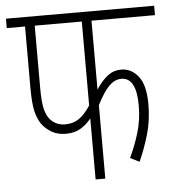

<svg xmlns="http://www.w3.org/2000/svg" viewBox="-48 -666 646 711"><g transform="rotate(-5 275.5 -311.0)"><path d="M315 -587V-331Q336 -363 358 -380Q380 -397 409 -397Q446 -397 472 -364.5Q498 -332 498 -261Q498 -201 483 -149.5Q468 -98 447 -51L413 -68Q433 -110 447.5 -157.5Q462 -205 462 -259Q462 -363 406 -363Q382 -363 361 -342.5Q340 -322 315 -273V0H279V-227Q263 -206 240 -192Q217 -178 185 -178Q155 -178 133.5 -190Q112 -202 97 -221Q82 -242 75 -272Q68 -302 68 -358V-587H0V-622H551V-587ZM104 -587V-356Q104 -306 109.5 -281Q115 -256 127 -240Q149 -213 185 -213Q215 -213 236.5 -228Q258 -243 279 -275V-587Z"/></g></svg>

Font: Noto Sans Devanagari ExtraCondensed ExtraLight
Style: Regular
Weight: 200
Width: 2
Designer: Jelle Bosma - Monotype Design Team
Foundry: Monotype Imaging Inc.
Version: Version 2.004; ttfautohint (v1.8.4.7-5d5b)